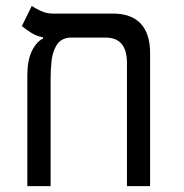

<svg xmlns="http://www.w3.org/2000/svg" viewBox="-20 -632 626 652"><path d="M489.7 -452.1V0H411.1V-418.5Q411.1 -504.4 338.4 -504.4H215.8Q185.1 -501 171.4 -477.3Q157.7 -453.6 154.8 -422.9Q151.9 -392.1 151.9 -366.7V0H72.8V-376Q72.8 -426.8 88.1 -458.5Q103.5 -490.2 126 -501V-505.4Q103.5 -509.3 85.4 -521Q67.4 -532.7 54.2 -543.5L87.9 -611.8Q99.1 -604 118.4 -595Q137.7 -585.9 159.7 -585.9H363.3Q425.8 -585.9 457.8 -551.8Q489.7 -517.6 489.7 -452.1Z"/></svg>

Font: Cascadia Mono SemiLight
Style: Regular
Weight: 350
Monospace: yes
Designer: Aaron Bell
Foundry: Saja Typeworks
Version: Version 2404.023; ttfautohint (v1.8.4)